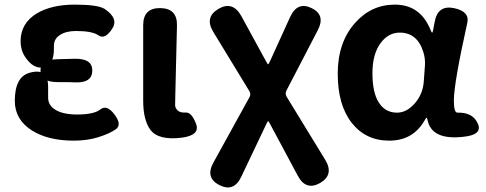

<svg xmlns="http://www.w3.org/2000/svg" viewBox="-20 -594 2100 830"><path d="M299 14Q188 14 118 -30Q44 -77 44 -158Q44 -263 110 -280Q188 -301 188 -220V-172Q188 -138 221 -118.5Q254 -99 314 -99Q386 -99 414 -121Q442 -143 475 -99Q508 -55 481 -35.5Q454 -16 402 0Q356 14 299 14ZM230 -239Q155 -239 155 -288Q154 -337 229 -338L304 -340Q380 -341 379 -288Q378 -234 302 -238Q287 -239 251 -239ZM213 -382Q213 -312 169 -303Q124 -294 88 -349Q69 -378 69 -416Q69 -493 139 -536Q203 -574 303.5 -574Q404 -574 433 -555Q495 -513 464 -468Q433 -422 406 -441Q379 -460 309 -460Q266 -460 239.5 -443Q213 -426 213 -396Z M630 -33Q599 -75 599 -159V-485Q599 -560 673 -559Q747 -558 745 -483L738 -190Q737 -153 737 -140Q737 -127 748 -116.5Q759 -106 783.5 -107.5Q808 -109 827 -60Q847 -10 767 1Q665 14 630 -33Z M1023 170Q991 238 928 206Q866 174 903 108L1058 -173Q1066 -187 1058 -200L902 -456Q863 -520 925 -556Q986 -591 1023 -525L1130 -329Q1137 -316 1139 -316Q1141 -316 1147 -329L1234 -520Q1265 -589 1327 -559Q1389 -529 1353 -462L1219 -204Q1211 -190 1219 -176L1386 97Q1425 161 1364 197Q1302 232 1267 165L1148 -57Q1141 -70 1139 -70Q1137 -70 1131 -57Z M1828 -76Q1826 -85 1824 -85Q1822 -85 1814 -71Q1764 14 1662.5 14Q1561 14 1500.5 -63Q1440 -140 1440 -275.5Q1440 -411 1515 -495Q1585 -574 1687 -574Q1797 -574 1841 -465Q1846 -453 1848 -453Q1850 -453 1852 -462L1859 -499Q1872 -573 1942 -559Q2011 -545 2000 -495Q1942 -234 1942 -159Q1942 -106 1958 -107Q2023 -109 2045 -61Q2068 -12 1986 -3Q1846 14 1828 -76ZM1696 -107Q1738 -107 1773 -147Q1808 -187 1812 -242L1817 -311Q1819 -341 1810 -369Q1784 -453 1708 -453Q1660 -453 1627 -410Q1590 -362 1590 -277.5Q1590 -193 1618 -150Q1646 -107 1696 -107Z"/></svg>

Font: Resource Han Rounded JP
Style: Bold
Weight: 700
Designer: Cyano Hao (round all glyphs); Ryoko NISHIZUKA 西塚涼子 (kana, bopomofo & ideographs); Paul D. Hunt (Latin, Greek & Cyrillic)
Foundry: Cyano Hao
Version: 0.990